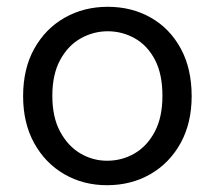

<svg xmlns="http://www.w3.org/2000/svg" viewBox="-20 -533 633 565"><path d="M295 12Q225 12 169 -20.5Q113 -53 80.5 -112Q48 -171 48 -250Q48 -331 81 -390Q114 -449 170.5 -481Q227 -513 297 -513Q368 -513 424 -481Q480 -449 512 -390Q544 -331 544 -250Q544 -171 511.5 -112Q479 -53 422.5 -20.5Q366 12 295 12ZM295 -60Q339 -60 376 -81.5Q413 -103 435.5 -145.5Q458 -188 458 -251Q458 -315 436 -357Q414 -399 377 -420Q340 -441 297 -441Q255 -441 217.5 -420Q180 -399 157 -356.5Q134 -314 134 -251Q134 -188 157 -145.5Q180 -103 216.5 -81.5Q253 -60 295 -60Z"/></svg>

Font: DM Sans 17pt
Style: Regular
Weight: 400
Version: Version 4.004;gftools[0.9.30]